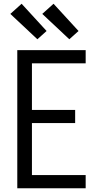

<svg xmlns="http://www.w3.org/2000/svg" viewBox="-20 -1002 540 1022"><path d="M72 0V-735H436V-665H150V-417H380V-347H150V-70H436V0ZM349 -793 205 -928 265 -982 398 -837ZM179 -793 35 -928 95 -982 228 -837Z"/></svg>

Font: Zed Mono
Style: Regular
Weight: 400
Monospace: yes
Designer: Belleve Invis
Foundry: Belleve Invis
Version: Version 1.0.0; ttfautohint (v1.8.4)